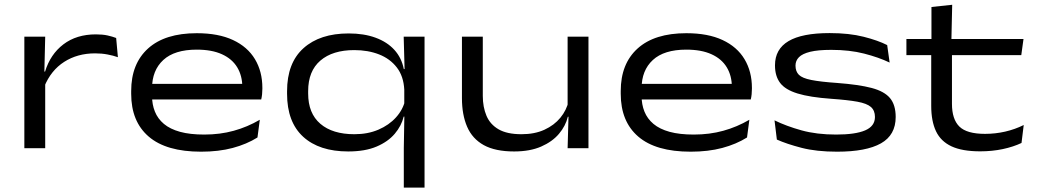

<svg xmlns="http://www.w3.org/2000/svg" viewBox="-20 -636 4452 824"><path d="M170 -264 152.5 -327.5 173.5 -329Q196 -403 252.2 -445.8Q308.5 -488.5 391.5 -488.5Q420.5 -488.5 441.8 -483.8Q463 -479 478.5 -473L486 -390.5Q466.5 -397.5 441.5 -402.2Q416.5 -407 388 -407Q312.5 -407 255.5 -370.5Q198.5 -334 170 -264ZM84.5 0V-478.5H174L170 -311.5L174 -307.5V0Z M843 15Q693.5 15 618.2 -49.8Q543 -114.5 543 -233.5V-245.5Q543 -362.5 615.5 -428Q688 -493.5 824.5 -493.5Q917.5 -493.5 980 -464.2Q1042.5 -435 1074.2 -382Q1106 -329 1106 -258.5V-255.5Q1106 -244 1104.8 -231.5Q1103.5 -219 1101 -209H1017.5Q1019 -220.5 1019.5 -234.5Q1020 -248.5 1020 -261.5Q1020 -311 998 -347.2Q976 -383.5 932.5 -403.2Q889 -423 824.5 -423Q729 -423 680.8 -378.5Q632.5 -334 632.5 -257V-249.5V-240V-224Q632.5 -187.5 644.8 -157Q657 -126.5 683.5 -104.2Q710 -82 752.8 -70.2Q795.5 -58.5 856.5 -58.5Q924.5 -58.5 983.2 -74.8Q1042 -91 1095 -122L1085 -46Q1038.5 -17 978.5 -1Q918.5 15 843 15ZM584 -209V-276H1083.5V-209Z M1474.5 14Q1350 14 1281 -49.2Q1212 -112.5 1212 -233.5V-244.5Q1212 -366 1282.5 -429.2Q1353 -492.5 1476.5 -492.5Q1542 -492.5 1591.8 -474.2Q1641.5 -456 1672.5 -422Q1703.5 -388 1713 -339.5H1742L1715 -251.5Q1712 -309 1683 -346.5Q1654 -384 1606.8 -402.5Q1559.5 -421 1500.5 -421Q1407.5 -421 1355 -376Q1302.5 -331 1302.5 -245V-235Q1302.5 -149.5 1354.8 -104.8Q1407 -60 1501 -60Q1558.5 -60 1604 -79.5Q1649.5 -99 1679.5 -132.2Q1709.5 -165.5 1719 -206.5L1742 -135.5H1712.5Q1703 -96 1674.2 -62Q1645.5 -28 1596.2 -7Q1547 14 1474.5 14ZM1713 169V-1L1715.5 -146.5L1715 -173V-298L1716.5 -333.5L1712.5 -478.5H1802V169Z M2052 -478.5V-224.5Q2052 -176.5 2067.8 -139.2Q2083.5 -102 2119.8 -81Q2156 -60 2218 -60Q2274.5 -60 2316.5 -79.2Q2358.5 -98.5 2385 -130.8Q2411.5 -163 2420.5 -203L2434.5 -135H2417Q2407.5 -95.5 2379 -61.8Q2350.5 -28 2302.5 -7Q2254.5 14 2186.5 14Q2105.5 14 2056.2 -13.2Q2007 -40.5 1984.8 -92Q1962.5 -143.5 1962.5 -215V-478.5ZM2505.5 -478.5V0H2416L2420 -144L2416 -154.5V-478.5Z M2944 15Q2794.5 15 2719.2 -49.8Q2644 -114.5 2644 -233.5V-245.5Q2644 -362.5 2716.5 -428Q2789 -493.5 2925.5 -493.5Q3018.5 -493.5 3081 -464.2Q3143.5 -435 3175.2 -382Q3207 -329 3207 -258.5V-255.5Q3207 -244 3205.8 -231.5Q3204.5 -219 3202 -209H3118.5Q3120 -220.5 3120.5 -234.5Q3121 -248.5 3121 -261.5Q3121 -311 3099 -347.2Q3077 -383.5 3033.5 -403.2Q2990 -423 2925.5 -423Q2830 -423 2781.8 -378.5Q2733.5 -334 2733.5 -257V-249.5V-240V-224Q2733.5 -187.5 2745.8 -157Q2758 -126.5 2784.5 -104.2Q2811 -82 2853.8 -70.2Q2896.5 -58.5 2957.5 -58.5Q3025.5 -58.5 3084.2 -74.8Q3143 -91 3196 -122L3186 -46Q3139.5 -17 3079.5 -1Q3019.5 15 2944 15ZM2685 -209V-276H3184.5V-209Z M3572.5 15Q3484 15 3420.2 -1.5Q3356.5 -18 3314 -37L3304 -119.5Q3355 -94.5 3420 -76.5Q3485 -58.5 3568.5 -58.5Q3651 -58.5 3693 -76.5Q3735 -94.5 3735 -134Q3735 -161.5 3717.8 -176.8Q3700.5 -192 3659.5 -199.5Q3618.5 -207 3547.5 -212Q3455.5 -218.5 3402.8 -234.8Q3350 -251 3328 -280.2Q3306 -309.5 3306 -355V-356Q3306 -425 3364 -459.5Q3422 -494 3540.5 -494Q3624.5 -494 3686.5 -478.2Q3748.5 -462.5 3787.5 -442.5L3798 -367.5Q3751 -390 3688.5 -406Q3626 -422 3547.5 -422Q3491 -422 3457.2 -413.8Q3423.5 -405.5 3408.8 -390.5Q3394 -375.5 3394 -354.5Q3394 -329.5 3408.5 -315Q3423 -300.5 3461.8 -292.8Q3500.5 -285 3572.5 -280Q3666 -273 3720.8 -258.5Q3775.5 -244 3799.8 -214.8Q3824 -185.5 3824 -134Q3824 -56.5 3760.8 -20.8Q3697.5 15 3572.5 15Z M4187 13.5Q4109.5 13.5 4063.5 -8Q4017.5 -29.5 3997 -72.8Q3976.5 -116 3976.5 -181.5V-425.5H4065.5V-190.5Q4065.5 -124.5 4097.2 -93Q4129 -61.5 4207.5 -61.5Q4251.5 -61.5 4294 -71.2Q4336.5 -81 4373.5 -99.5L4364 -22.5Q4329.5 -6 4283.8 3.8Q4238 13.5 4187 13.5ZM3870 -399.5V-468.5H4372.5L4363 -399.5ZM3977.5 -460V-606L4066.5 -615.5L4063 -460Z"/></svg>

Font: Anek Latin Expanded
Style: Regular
Weight: 400
Width: 7
Designer: Yesha Goshar
Foundry: Ek Type
Version: Version 1.003